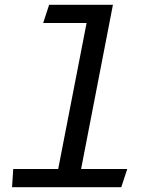

<svg xmlns="http://www.w3.org/2000/svg" viewBox="-20 -785 660 805"><path d="M30.5 0H488.5L513.5 -76.5H320L453.5 -765H186L161 -688.5H343L224 -76.5H35.5Z"/></svg>

Font: Monaspace Argon
Style: Italic
Weight: 400
Italic angle: -11°
Designer: Riley Cran & the Lettermatic Team
Foundry: Lettermatic
Version: Version 1.101 (Monaspace Argon)